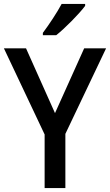

<svg xmlns="http://www.w3.org/2000/svg" viewBox="-20 -961 562 981"><path d="M415 -931V-941H295C271 -896 231 -836 199 -793V-781H267C313 -817 387 -893 415 -931ZM261 -383 113 -714H0L208 -274V0H314V-277L522 -714H410Z"/></svg>

Font: Noto Sans Khmer UI SemiCondensed Medium
Style: Regular
Weight: 500
Width: 4
Designer: Danh Hong and the Monotype Design Team
Foundry: Monotype Imaging Inc.
Version: Version 2.002